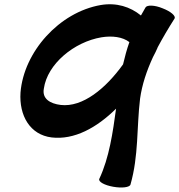

<svg xmlns="http://www.w3.org/2000/svg" viewBox="-20 -593 821 880"><path d="M647 -559C640 -547 633 -535 626 -522C577 -562 514 -582 442 -570C251 -537 89 -355 74 -169C67 -64 117 25 217 37C320 49 423 -7 512 -95C497 14 481 129 435 227C430 240 459 256 499 263C538 270 574 266 578 253C616 120 606 -8 622 -141C631 -205 652 -268 681 -331C689 -346 696 -360 702 -374V-375C726 -420 752 -464 780 -508C787 -520 762 -541 725 -555C689 -570 654 -571 647 -559ZM258 -112C210 -118 172 -140 181 -187C197 -300 320 -401 445 -422C494 -430 542 -424 573 -400C561 -366 552 -332 544 -298C465 -188 359 -100 258 -112Z"/></svg>

Font: Nupuram Black Oblique
Style: Regular
Weight: 900
Designer: Santhosh Thottingal (santhosh.thottingal@gmail.com)
Foundry: SMC
Version: Version 1.000